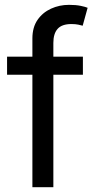

<svg xmlns="http://www.w3.org/2000/svg" viewBox="-20 -776 399 796"><path d="M323.7 -541V-466.3H9.3V-541ZM114.3 0V-616.7Q114.3 -662.6 135.5 -693.4Q156.7 -724.1 191.4 -740Q226.1 -755.9 266.1 -755.9Q294.9 -755.9 314.7 -751.7Q334.5 -747.6 343.3 -743.7L322.8 -669.4Q316.4 -671.4 304.7 -673.8Q293 -676.3 275.9 -676.3Q236.8 -676.3 219 -656.5Q201.2 -636.7 201.2 -598.1V0Z"/></svg>

Font: Inter 17pt
Style: Regular
Weight: 400
Version: Version 4.001;git-66647c0bb